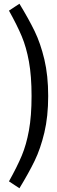

<svg xmlns="http://www.w3.org/2000/svg" viewBox="-20 -864 306 1028"><path d="M238 -350Q238 -240 217.5 -154Q197 -68 165.5 -3Q134 62 84 144L28 107Q72 28 96.5 -30.5Q121 -89 135 -166Q149 -243 149 -350Q149 -457 135 -534Q121 -611 96.5 -669.5Q72 -728 28 -807L84 -844Q134 -762 165.5 -697Q197 -632 217.5 -546Q238 -460 238 -350Z"/></svg>

Font: Fira Sans Compressed
Style: Regular
Weight: 400
Width: 1
Designer: bBox Type GmbH & Carrois Corporate GbR & Edenspiekermann AG
Foundry: bBox Type GmbH & Carrois Corporate GbR & Edenspiekermann AG
Version: Version 4.301